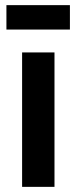

<svg xmlns="http://www.w3.org/2000/svg" viewBox="-20 -727 297 747"><path d="M66 0V-523H192V0ZM5 -612V-707H252V-612Z"/></svg>

Font: Bricolage Grotesque 28pt SemiBold
Style: Regular
Weight: 600
Version: Version 1.001;gftools[0.9.33.dev8+g029e19f]